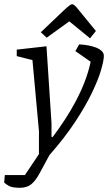

<svg xmlns="http://www.w3.org/2000/svg" viewBox="-79 -727 516 917"><path d="M15 170Q-1 170 -19 167Q-37 164 -59 145L-56 109H40L107 9V-101L76 -440L1 -459V-490L143 -506L167 -138V-73H173Q203 -113 230.5 -155Q258 -197 282 -242Q306 -287 324.5 -334Q343 -381 354 -432L281 -483L299 -515Q322 -514 343 -510Q364 -506 380.5 -499.5Q397 -493 407 -483Q417 -473 417 -461Q417 -438 403.5 -392Q390 -346 360 -283.5Q330 -221 280 -145Q230 -69 157 14L111 99Q92 135 71 152.5Q50 170 15 170ZM351 -544 252 -625 144 -547 116 -573 220 -672Q241 -692 251 -699.5Q261 -707 265 -707Q270 -707 276.5 -702Q283 -697 298 -678L379 -579Z"/></svg>

Font: Faustina Light Light
Style: Italic
Weight: 300
Italic angle: -8°
Version: Version 1.200